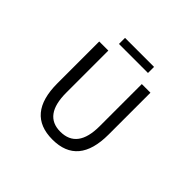

<svg xmlns="http://www.w3.org/2000/svg" viewBox="-199 -1135 1398 1398"><g transform="rotate(45 500.0 -436.5)"><path d="M236.3 -302.7V-733.4H330.1V-299.8Q330.1 -68.4 500 -68.4Q674.8 -68.4 674.8 -299.8V-733.4H763.7V-302.7Q763.7 12.7 500 12.7Q236.3 12.7 236.3 -302.7ZM350.6 -822.3V-884.8H649.4V-822.3Z"/></g></svg>

Font: GenEi Gothic M Regular
Style: Regular
Weight: 400
Designer: o_tamon (Modified); [Source Han Sans]
Ryoko NISHIZUKA  (kana & ideographs); Paul D. Hunt (Latin, Greek & Cyrillic); Wenl
Version: Version 1.1a;Original Version 1.004